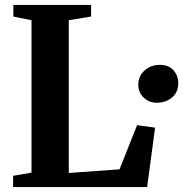

<svg xmlns="http://www.w3.org/2000/svg" viewBox="-20 -763 748 783"><path d="M33.5 0V-46L108.5 -59V-680.5L34.5 -695.5V-743H351.5V-695.5L260.5 -680.5V-57.5L467.5 -72.5L539 -252.5L612.5 -242.5L580 0ZM618 -344Q589 -344 566.5 -364.5Q544 -385 544 -417.5Q544 -453.5 570 -476Q596 -498.5 631.5 -498.5Q668.5 -498.5 687.8 -476Q707 -453.5 707 -424.5Q707 -387 681.8 -365.5Q656.5 -344 618 -344Z"/></svg>

Font: Merriweather 60pt
Style: Bold
Weight: 700
Version: Version 2.100